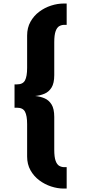

<svg xmlns="http://www.w3.org/2000/svg" viewBox="-20 -838 490 1090"><path d="M342 232.5Q306.5 232.5 270 220.5Q233.5 208.5 202.8 185.5Q172 162.5 153 128.5Q134 94.5 134 50.5V-133.5Q134 -181 122 -203.8Q110 -226.5 76.5 -226.5H62.5V-359H76.5Q110 -359 122 -381.8Q134 -404.5 134 -452.5V-636Q134 -680.5 153 -714.5Q172 -748.5 202.8 -771.5Q233.5 -794.5 270 -806.2Q306.5 -818 342 -818H358.5V-697H345.5Q330 -697 316.8 -689.8Q303.5 -682.5 295.8 -661Q288 -639.5 288 -598V-411.5Q288 -365.5 272.5 -340.8Q257 -316 232.2 -305.8Q207.5 -295.5 179.5 -293Q207.5 -290.5 232.2 -280.2Q257 -270 272.5 -245.2Q288 -220.5 288 -174.5V12Q288 54 295.8 75.2Q303.5 96.5 316.8 103.8Q330 111 345.5 111H358.5V232.5Z"/></svg>

Font: Trispace Condensed
Style: Bold
Weight: 700
Width: 3
Designer: Tyler Finck
Foundry: Etcetera Type Company
Version: Version 1.210; ttfautohint (v1.8.3)